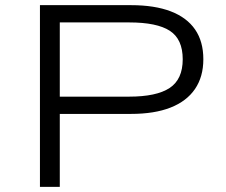

<svg xmlns="http://www.w3.org/2000/svg" viewBox="-20 -725 878 745"><path d="M135 0V-705H488Q580 -705 642.5 -681Q705 -657 737 -610.5Q769 -564 769 -495Q769 -427 736.5 -379.5Q704 -332 641.5 -307.5Q579 -283 488 -283H212V0ZM212 -350H481Q587 -350 638 -383.5Q689 -417 689 -495Q689 -573 639 -605.5Q589 -638 481 -638H212Z"/></svg>

Font: Nunito Sans 7pt Expanded Light
Style: Regular
Weight: 300
Width: 7
Designer: Vernon Adams
Foundry: Vernon Adams
Version: Version 3.101;gftools[0.9.27]